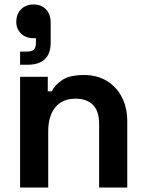

<svg xmlns="http://www.w3.org/2000/svg" viewBox="-20 -840 656 860"><path d="M70 0V-496H194V-431H212Q224 -457 257 -480.5Q290 -504 357 -504Q415 -504 458.5 -477.5Q502 -451 526 -404.5Q550 -358 550 -296V0H424V-286Q424 -342 396.5 -370Q369 -398 318 -398Q260 -398 228 -359.5Q196 -321 196 -252V0ZM70 -550V-609H100Q123 -609 132 -618Q141 -627 141 -649V-669H130Q96 -669 74.5 -689.5Q53 -710 53 -742Q53 -777 74.5 -798.5Q96 -820 130 -820Q165 -820 186 -798Q207 -776 207 -738V-650Q207 -550 103 -550Z"/></svg>

Font: Space Grotesk Light
Style: Bold
Weight: 700
Version: Version 2.000